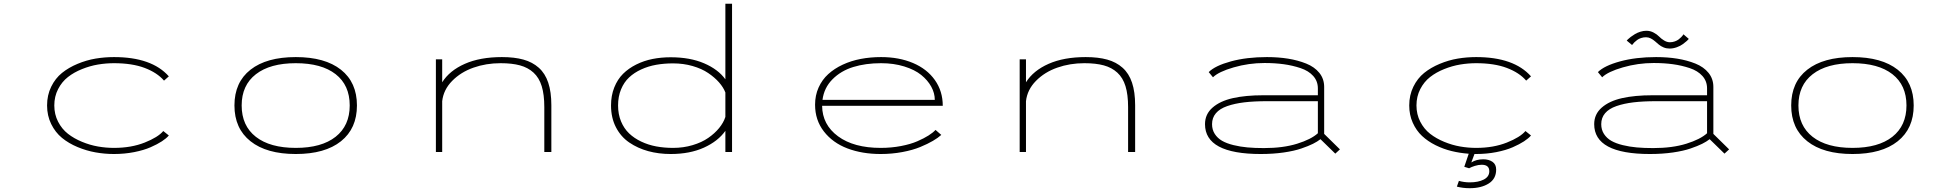

<svg xmlns="http://www.w3.org/2000/svg" viewBox="-20 -820 10540 1036"><path d="M891 -89Q878 -73.5 853.5 -57.5Q829 -41.5 792.5 -25.5Q756 -9.5 704 0.8Q652 11 595 11Q544.5 11 495.5 2.2Q446.5 -6.5 398.5 -26.5Q350.5 -46.5 314.5 -76Q278.5 -105.5 256.2 -150.8Q234 -196 234 -251Q234 -306.5 256.2 -352Q278.5 -397.5 314.5 -426.5Q350.5 -455.5 398.5 -475.5Q446.5 -495.5 495.5 -503.8Q544.5 -512 595 -512Q799 -512 891 -408L865 -385Q828 -428 760.5 -453.5Q693 -479 595 -479Q552 -479 508.8 -471.8Q465.5 -464.5 422.5 -447.2Q379.5 -430 346.8 -404.5Q314 -379 293.5 -339.2Q273 -299.5 273 -251Q273 -203 293.5 -163.2Q314 -123.5 346.8 -98Q379.5 -72.5 422.5 -54.8Q465.5 -37 508.8 -29.5Q552 -22 595 -22Q688.5 -22 760.8 -50.8Q833 -79.5 861 -113Z M1245 -251Q1245 -376 1331.8 -444Q1418.5 -512 1576 -512Q1733.5 -512 1819.8 -443.8Q1906 -375.5 1906 -251Q1906 -126.5 1819.8 -57.8Q1733.5 11 1576 11Q1418.5 11 1331.8 -57.8Q1245 -126.5 1245 -251ZM1867 -251Q1867 -360.5 1791 -419.8Q1715 -479 1576 -479Q1437.5 -479 1360.8 -419.5Q1284 -360 1284 -251Q1284 -141.5 1360.5 -81.8Q1437 -22 1576 -22Q1715 -22 1791 -82Q1867 -142 1867 -251Z M2332 0V-500H2366V-376Q2405.5 -439 2488 -475.5Q2570.5 -512 2688 -512Q2755.5 -512 2804.2 -498.5Q2853 -485 2887.2 -454.5Q2921.5 -424 2938.2 -374Q2955 -324 2955 -252V0H2917V-242Q2917 -309.5 2903 -355Q2889 -400.5 2859 -428Q2829 -455.5 2786 -467.2Q2743 -479 2681 -479Q2603 -479 2534.8 -455Q2466.5 -431 2419.8 -383.5Q2373 -336 2366 -274V0Z M3599 -511Q3703 -511 3779 -478.5Q3855 -446 3894 -392V-800H3930V0H3894V-114Q3854.5 -58 3778.5 -23.5Q3702.5 11 3599 11Q3534 11 3477.5 -4.5Q3421 -20 3375.5 -51Q3330 -82 3303.5 -133.2Q3277 -184.5 3277 -251Q3277 -304.5 3294.5 -348.2Q3312 -392 3342 -421.8Q3372 -451.5 3413.2 -472Q3454.5 -492.5 3501 -501.8Q3547.5 -511 3599 -511ZM3315 -251Q3315 -203.5 3331 -165Q3347 -126.5 3374.5 -100.2Q3402 -74 3440 -56Q3478 -38 3521 -30Q3564 -22 3612 -22Q3667.5 -22 3717 -36.8Q3766.5 -51.5 3801.5 -75.8Q3836.5 -100 3860.2 -129Q3884 -158 3894 -189V-321Q3883.5 -348.5 3859.8 -375.5Q3836 -402.5 3801.2 -426Q3766.5 -449.5 3717 -463.8Q3667.5 -478 3612 -478Q3564 -478 3521.2 -470.5Q3478.5 -463 3440.2 -445.5Q3402 -428 3374.5 -402.2Q3347 -376.5 3331 -337.8Q3315 -299 3315 -251Z M5059 -92Q5042 -76.5 5014 -60Q4986 -43.5 4945.5 -26.8Q4905 -10 4848.8 0.5Q4792.5 11 4732 11Q4632 11 4552.5 -19.2Q4473 -49.5 4425.5 -110.8Q4378 -172 4378 -255Q4378 -305.5 4397 -347.8Q4416 -390 4449 -420Q4482 -450 4527 -471Q4572 -492 4624.2 -502Q4676.5 -512 4734 -512Q4831 -512 4906.5 -480Q4982 -448 5024.5 -388Q5067 -328 5067 -249H4416Q4417 -147 4502 -84.5Q4587 -22 4732 -22Q4789.5 -22 4841.5 -32Q4893.5 -42 4929.8 -57.8Q4966 -73.5 4990 -88.8Q5014 -104 5028 -119ZM4734 -479Q4651 -479 4584.2 -458.5Q4517.5 -438 4472 -392.2Q4426.5 -346.5 4418 -281H5024Q5024 -317.5 5005 -352.2Q4986 -387 4950.8 -415.5Q4915.5 -444 4859 -461.5Q4802.5 -479 4734 -479Z M5482 0V-500H5516V-376Q5555.5 -439 5638 -475.5Q5720.5 -512 5838 -512Q5905.5 -512 5954.2 -498.5Q6003 -485 6037.2 -454.5Q6071.5 -424 6088.2 -374Q6105 -324 6105 -252V0H6067V-242Q6067 -309.5 6053 -355Q6039 -400.5 6009 -428Q5979 -455.5 5936 -467.2Q5893 -479 5831 -479Q5753 -479 5684.8 -455Q5616.5 -431 5569.8 -383.5Q5523 -336 5516 -274V0Z M6816 -512Q6877.5 -512 6930.2 -503.5Q6983 -495 7028 -477Q7073 -459 7099 -426.8Q7125 -394.5 7125 -351V-97.5L7210 -14L7185 9L7105 -69Q7088.5 -56 7064.5 -44Q7040.5 -32 7002 -18.8Q6963.5 -5.5 6906.5 2.8Q6849.5 11 6783 11Q6482 11 6482 -150Q6482 -204 6522.8 -239.5Q6563.5 -275 6632.2 -290.5Q6701 -306 6797 -306H7091V-343Q7091 -382 7066 -410Q7041 -438 6997.5 -452.5Q6954 -467 6906.5 -473.5Q6859 -480 6803 -480Q6718 -480 6636.8 -456.5Q6555.5 -433 6525 -403L6502 -431Q6536.5 -465.5 6621.8 -488.8Q6707 -512 6816 -512ZM6800 -21Q6903.5 -21 6979 -44.5Q7054.5 -68 7091 -101V-274H6816Q6746.5 -274 6694.2 -267.8Q6642 -261.5 6601.8 -247.5Q6561.5 -233.5 6540.8 -209Q6520 -184.5 6520 -150Q6520 -120 6534.8 -97.2Q6549.5 -74.5 6574.2 -60.2Q6599 -46 6635.8 -37Q6672.5 -28 6712 -24.5Q6751.5 -21 6800 -21Z M7907 88 7881 80 7905 9.5Q7857.5 6 7813 -4.8Q7768.5 -15.5 7726.2 -36.5Q7684 -57.5 7653 -86.5Q7622 -115.5 7603 -157.8Q7584 -200 7584 -251Q7584 -306.5 7606.2 -352Q7628.5 -397.5 7664.5 -426.5Q7700.5 -455.5 7748.5 -475.5Q7796.5 -495.5 7845.5 -503.8Q7894.5 -512 7945 -512Q8149 -512 8241 -408L8215 -385Q8178 -428 8110.5 -453.5Q8043 -479 7945 -479Q7902 -479 7858.8 -471.8Q7815.5 -464.5 7772.5 -447.2Q7729.5 -430 7696.8 -404.5Q7664 -379 7643.5 -339.2Q7623 -299.5 7623 -251Q7623 -203 7643.5 -163.2Q7664 -123.5 7696.8 -98Q7729.5 -72.5 7772.5 -54.8Q7815.5 -37 7858.8 -29.5Q7902 -22 7945 -22Q8038.5 -22 8110.8 -50.8Q8183 -79.5 8211 -113L8241 -89Q8228 -73.5 8203.5 -57.5Q8179 -41.5 8142.5 -25.5Q8106 -9.5 8054 0.8Q8002 11 7945 11H7936L7919 56.5Q7946 39.5 7983.5 39.5Q8013 39.5 8033 53Q8053 66.5 8053 95Q8053 145 8012.8 170.2Q7972.5 195.5 7910 195.5Q7873.5 195.5 7841 187L7852 156Q7880.5 164 7910.5 164Q7956.5 164 7986.2 148.8Q8016 133.5 8016 104Q8016 69 7975 69Q7958 69 7938.5 75Q7919 81 7907 88Z M8988.5 -558Q8971.5 -558 8956.5 -564.2Q8941.5 -570.5 8930.8 -579.5Q8920 -588.5 8909.8 -597.5Q8899.5 -606.5 8887.2 -612.8Q8875 -619 8861.5 -619Q8848 -619 8835 -614.8Q8822 -610.5 8813.8 -604.2Q8805.5 -598 8799 -591.8Q8792.5 -585.5 8789.5 -581L8786.5 -577L8757.5 -601Q8758.5 -602.5 8763.8 -607.8Q8769 -613 8779.5 -621Q8790 -629 8802.2 -636.2Q8814.5 -643.5 8831 -648.8Q8847.5 -654 8863.5 -654Q8884.5 -654 8902.8 -644.2Q8921 -634.5 8932 -623Q8943 -611.5 8958.8 -601.8Q8974.5 -592 8990.5 -592Q9004 -592 9016.8 -596.5Q9029.5 -601 9037.5 -607.2Q9045.5 -613.5 9051.8 -619.8Q9058 -626 9061 -630.5L9063.5 -635L9092.5 -610Q9089.5 -606 9082 -599.2Q9074.5 -592.5 9060.8 -582.2Q9047 -572 9027.5 -565Q9008 -558 8988.5 -558ZM8916 -512Q8977.5 -512 9030.2 -503.5Q9083 -495 9128 -477Q9173 -459 9199 -426.8Q9225 -394.5 9225 -351V-97.5L9310 -14L9285 9L9205 -69Q9188.5 -56 9164.5 -44Q9140.5 -32 9102 -18.8Q9063.5 -5.5 9006.5 2.8Q8949.5 11 8883 11Q8582 11 8582 -150Q8582 -204 8622.8 -239.5Q8663.5 -275 8732.2 -290.5Q8801 -306 8897 -306H9191V-343Q9191 -382 9166 -410Q9141 -438 9097.5 -452.5Q9054 -467 9006.5 -473.5Q8959 -480 8903 -480Q8818 -480 8736.8 -456.5Q8655.5 -433 8625 -403L8602 -431Q8636.5 -465.5 8721.8 -488.8Q8807 -512 8916 -512ZM8900 -21Q9003.5 -21 9079 -44.5Q9154.5 -68 9191 -101V-274H8916Q8846.5 -274 8794.2 -267.8Q8742 -261.5 8701.8 -247.5Q8661.5 -233.5 8640.8 -209Q8620 -184.5 8620 -150Q8620 -120 8634.8 -97.2Q8649.5 -74.5 8674.2 -60.2Q8699 -46 8735.8 -37Q8772.5 -28 8812 -24.5Q8851.5 -21 8900 -21Z M9645 -251Q9645 -376 9731.8 -444Q9818.5 -512 9976 -512Q10133.5 -512 10219.8 -443.8Q10306 -375.5 10306 -251Q10306 -126.5 10219.8 -57.8Q10133.5 11 9976 11Q9818.5 11 9731.8 -57.8Q9645 -126.5 9645 -251ZM10267 -251Q10267 -360.5 10191 -419.8Q10115 -479 9976 -479Q9837.5 -479 9760.8 -419.5Q9684 -360 9684 -251Q9684 -141.5 9760.5 -81.8Q9837 -22 9976 -22Q10115 -22 10191 -82Q10267 -142 10267 -251Z"/></svg>

Font: League Mono Extended Thin
Style: Regular
Weight: 100
Width: 9
Designer: Tyler Finck
Foundry: The League of Moveable Type / Tyler Finck
Version: Version 2.210